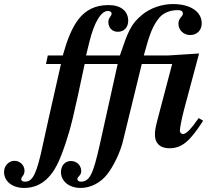

<svg xmlns="http://www.w3.org/2000/svg" viewBox="-189 -723 1065 948"><path d="M792 -140C753 -84 730 -61 714 -61C707 -61 699 -69 699 -77C699 -88 707 -133 719 -179L794 -459C693 -453 653 -449 638 -449H521C551 -561 566 -597 598 -636C617 -659 651 -673 688 -673C705 -673 714 -668 714 -656C714 -640 692 -635 692 -606C692 -575 717 -550 750 -550C783 -550 807 -573 807 -608C807 -664 753 -703 665 -703C608 -703 552 -682 514 -651C456 -604 442 -564 403 -449H236L252 -515C276 -613 310 -669 344 -669C354 -669 362 -664 362 -656C362 -642 346 -637 346 -614C346 -586 365 -566 393 -566C424 -566 444 -589 444 -620C444 -669 407 -698 347 -698C279 -698 234 -672 200 -630C164 -584 141 -520 121 -449H47L38 -407H112C62 -187 30 -44 24 -15C-7 133 -26 174 -66 174C-76 174 -84 170 -84 162C-84 148 -68 145 -68 120C-68 91 -92 71 -118 71C-145 71 -169 95 -169 126C-169 174 -126 205 -70 205C-26 205 12 190 44 159C80 124 103 79 134 -13C161 -94 173 -142 229 -407H392L303 -6C271 136 254 174 210 174C198 174 193 167 193 161C193 148 212 145 212 122C212 93 190 72 161 72C132 72 112 95 112 127C112 172 153 205 209 205C258 205 307 180 340 138C371 99 404 30 417 -22L511 -407H661L591 -141C576 -85 576 -74 576 -57C576 -15 602 9 647 9C707 9 747 -22 814 -127Z"/></svg>

Font: XITS
Style: Bold Italic
Weight: 700
Italic angle: -16.33°
Designer: MicroPress Inc., with final additions and corrections provided by Coen Hoffman, Elsevier (retired)
Version: Version 1.105